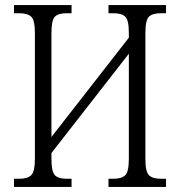

<svg xmlns="http://www.w3.org/2000/svg" viewBox="-20 -734 707 754"><path d="M35 0V-32H57Q88 -32 102.5 -46Q117 -60 117 -110V-605Q117 -655 102.5 -668.5Q88 -682 56 -682H35V-714H261V-682H241Q209 -682 195.5 -668.5Q182 -655 182 -604V-196L486 -586V-604Q486 -655 472 -668.5Q458 -682 426 -682H406V-714H632V-682H611Q579 -682 565 -668.5Q551 -655 551 -604V-108Q551 -59 565.5 -45.5Q580 -32 611 -32H632V0H406V-32H425Q458 -32 472 -46Q486 -60 486 -111V-523L182 -133V-110Q182 -60 195.5 -46Q209 -32 242 -32H261V0Z"/></svg>

Font: Noto Serif Condensed Light
Style: Regular
Weight: 300
Width: 3
Designer: Monotype Design Team
Foundry: Monotype Imaging Inc.
Version: Version 2.013